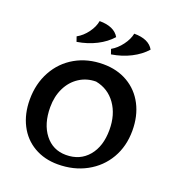

<svg xmlns="http://www.w3.org/2000/svg" viewBox="-134 -839 880 959"><g transform="rotate(20 305.5 -359.0)"><path d="M38 -244Q38 -328 74.5 -394.5Q111 -461 176 -498Q241 -535 324 -535Q398 -535 454.5 -502Q511 -469 542 -409.5Q573 -350 573 -272Q573 -189 535.5 -124.5Q498 -60 431 -23.5Q364 13 279 13Q208 13 153 -19Q98 -51 68 -109.5Q38 -168 38 -244ZM464 -237Q464 -318 425 -373Q386 -428 319 -441Q270 -441 230.5 -415.5Q191 -390 169 -345Q147 -300 147 -243Q147 -154 189.5 -99.5Q232 -45 302 -45Q376 -45 420 -97Q464 -149 464 -237ZM150 -620Q181 -637 204 -668.5Q227 -700 232 -731Q310 -731 337 -684Q307 -650 261 -626.5Q215 -603 159 -594ZM333 -620Q363 -637 386.5 -668.5Q410 -700 416 -731Q494 -731 520 -684Q490 -650 444 -626.5Q398 -603 342 -594Z"/></g></svg>

Font: Mirza Medium
Style: Regular
Weight: 500
Designer: Arabic design by Kourosh Beigpour, Latin design by Eduardo Tunni, engineering by Lasse Fister
Version: Version 1.0010g